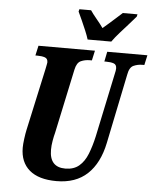

<svg xmlns="http://www.w3.org/2000/svg" viewBox="-61 -982 842 1043"><g transform="rotate(5 359.5 -460.5)"><path d="M286 10Q189 10 138.5 -33Q88 -76 88 -155Q88 -174 92 -204Q96 -234 100 -252L174 -591Q177 -608 179 -616Q181 -624 181 -628Q181 -649 164.5 -654.5Q148 -660 123 -660H113L125 -714H433L421 -660H410Q383 -660 361 -650Q339 -640 331 -602L256 -250Q251 -232 246.5 -206Q242 -180 242 -157Q242 -62 328 -62Q374 -62 403 -86.5Q432 -111 449 -154Q466 -197 478 -251L551 -597Q556 -617 556 -628Q556 -649 540 -654.5Q524 -660 499 -660H489L500 -714H719L707 -660H696Q671 -660 648.5 -650Q626 -640 619 -600L541 -221Q518 -109 454.5 -49.5Q391 10 286 10ZM388 -771Q382 -791 370.5 -818.5Q359 -846 347 -872.5Q335 -899 326 -918L329 -931H393Q404 -914 426.5 -887Q449 -860 463 -840Q479 -853 498.5 -870.5Q518 -888 536 -904Q554 -920 566 -931H646L643 -918Q627 -899 604 -873.5Q581 -848 557.5 -821.5Q534 -795 517 -771Z"/></g></svg>

Font: Noto Serif ExtraCondensed ExtraBold
Style: Italic
Weight: 800
Width: 2
Italic angle: -12°
Designer: Monotype Design Team
Foundry: Monotype Imaging Inc.
Version: Version 2.013